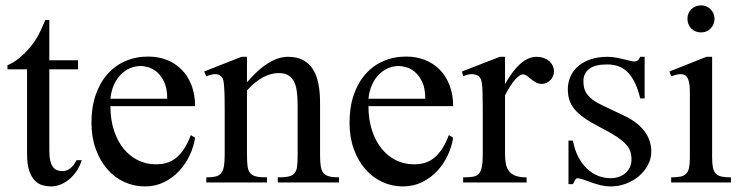

<svg xmlns="http://www.w3.org/2000/svg" viewBox="-20 -668 2718 703"><path d="M279.3 -81.5Q271.5 -56.6 258.3 -38.6Q245.1 -20.5 230 -8.8Q214.8 2.9 198.5 8.8Q182.1 14.6 167.5 14.6Q151.4 14.6 135.7 10.3Q120.1 5.9 107.4 -7.1Q94.7 -20 86.9 -43.2Q79.1 -66.4 79.1 -104V-414.1H7.3V-429.2Q27.3 -436.5 49.6 -454.8Q71.8 -473.1 90.8 -495.6Q97.7 -503.9 103 -511.2Q108.4 -518.6 114.7 -529.1Q121.1 -539.6 128.4 -555.2Q135.7 -570.8 146 -594.7H160.6V-447.3H265.6V-414.1H160.6V-115.7Q160.6 -93.8 164.1 -79.6Q167.5 -65.4 173.6 -57.1Q179.7 -48.8 187.7 -45.4Q195.8 -42 205.1 -41.5Q223.1 -40.5 237.1 -51.5Q251 -62.5 259.8 -81.5Z M694.3 -163.6Q689.5 -130.9 674.3 -98.9Q659.2 -66.9 635.7 -41.7Q612.3 -16.6 580.6 -1Q548.8 14.6 510.3 14.6Q470.7 14.6 435.1 -1.7Q399.4 -18.1 372.8 -48.6Q346.2 -79.1 330.6 -122.3Q314.9 -165.5 314.9 -218.8Q314.9 -275.4 330.3 -320.3Q345.7 -365.2 373.3 -396.5Q400.9 -427.7 439 -444.3Q477.1 -460.9 522.5 -460.9Q559.6 -460.9 591.1 -448.5Q622.6 -436 645.5 -412.6Q668.5 -389.2 681.4 -355.5Q694.3 -321.8 694.3 -279.3H384.3Q384.3 -229.5 397.5 -189.9Q410.6 -150.4 433.1 -123Q455.6 -95.7 485.1 -81.3Q514.6 -66.9 547.4 -66.4Q569.3 -65.9 588.1 -71Q606.9 -76.2 623 -88.6Q639.2 -101.1 653.1 -121.8Q667 -142.6 678.7 -173.3ZM592.3 -306.6Q592.3 -343.8 581.5 -366.9Q570.8 -390.1 555.7 -403.3Q540.5 -416.5 523.9 -421.4Q507.3 -426.3 495.1 -426.3Q475.6 -426.3 456.8 -418.5Q438 -410.6 422.9 -395.5Q407.7 -380.4 397.5 -357.9Q387.2 -335.4 384.3 -306.6Z M997.1 0V-18.6Q1022 -18.6 1036.4 -21.7Q1050.8 -24.9 1058.3 -33.9Q1065.9 -43 1067.9 -59.1Q1069.8 -75.2 1069.8 -101.1V-283.7Q1069.8 -314 1066.4 -336.2Q1063 -358.4 1054.7 -372.6Q1046.4 -386.7 1033.2 -393.6Q1020 -400.4 1000 -400.4Q971.7 -400.4 942.6 -384.8Q913.6 -369.1 884.3 -336.9V-101.1Q884.3 -74.7 886.5 -58.6Q888.7 -42.5 896.5 -33.7Q904.3 -24.9 918.7 -21.7Q933.1 -18.6 957.5 -18.6V0H735.4V-18.6Q756.3 -18.6 769.5 -21.7Q782.7 -24.9 790 -34.2Q797.4 -43.5 800 -59.6Q802.7 -75.7 802.7 -101.1V-267.6Q802.7 -307.6 801.8 -330.6Q800.8 -353.5 799.1 -365.7Q797.4 -377.9 794.7 -382.3Q792 -386.7 788.1 -389.6Q772 -403.8 735.4 -388.7L727.5 -406.2L864.3 -460H884.3V-366.7Q963.9 -460 1034.7 -460Q1067.4 -460 1089.8 -448Q1112.3 -436 1126 -414.1Q1139.6 -392.1 1145.8 -361.3Q1151.9 -330.6 1151.9 -293V-101.1Q1151.9 -76.2 1154.3 -60.1Q1156.7 -43.9 1164.1 -34.9Q1171.4 -25.9 1185.1 -22.2Q1198.7 -18.6 1221.2 -18.6V0Z M1639.2 -163.6Q1634.3 -130.9 1619.1 -98.9Q1604 -66.9 1580.6 -41.7Q1557.1 -16.6 1525.4 -1Q1493.7 14.6 1455.1 14.6Q1415.5 14.6 1379.9 -1.7Q1344.2 -18.1 1317.6 -48.6Q1291 -79.1 1275.4 -122.3Q1259.8 -165.5 1259.8 -218.8Q1259.8 -275.4 1275.1 -320.3Q1290.5 -365.2 1318.1 -396.5Q1345.7 -427.7 1383.8 -444.3Q1421.9 -460.9 1467.3 -460.9Q1504.4 -460.9 1535.9 -448.5Q1567.4 -436 1590.3 -412.6Q1613.3 -389.2 1626.2 -355.5Q1639.2 -321.8 1639.2 -279.3H1329.1Q1329.1 -229.5 1342.3 -189.9Q1355.5 -150.4 1377.9 -123Q1400.4 -95.7 1429.9 -81.3Q1459.5 -66.9 1492.2 -66.4Q1514.2 -65.9 1533 -71Q1551.8 -76.2 1567.9 -88.6Q1584 -101.1 1597.9 -121.8Q1611.8 -142.6 1623.5 -173.3ZM1537.1 -306.6Q1537.1 -343.8 1526.4 -366.9Q1515.6 -390.1 1500.5 -403.3Q1485.4 -416.5 1468.8 -421.4Q1452.1 -426.3 1439.9 -426.3Q1420.4 -426.3 1401.6 -418.5Q1382.8 -410.6 1367.7 -395.5Q1352.5 -380.4 1342.3 -357.9Q1332 -335.4 1329.1 -306.6Z M2008.3 -406.2Q2008.3 -397.5 2004.9 -389.2Q2001.5 -380.9 1995.4 -374.8Q1989.3 -368.7 1981.2 -364.7Q1973.1 -360.8 1963.9 -360.8Q1951.7 -360.8 1942.1 -366.2Q1932.6 -371.6 1924.8 -378.2Q1917 -384.8 1909.7 -390.1Q1902.3 -395.5 1894.5 -395.5Q1882.3 -395.5 1865 -375.2Q1847.7 -355 1829.1 -319.3V-104Q1829.1 -83 1832.5 -66.9Q1835.9 -50.8 1844.7 -40Q1853.5 -29.3 1868.9 -23.9Q1884.3 -18.6 1908.2 -18.6V0H1675.8V-18.6Q1696.8 -18.6 1710.7 -20.8Q1724.6 -22.9 1732.7 -31.2Q1740.7 -39.6 1744.1 -56.2Q1747.6 -72.8 1747.6 -101.1V-274.4Q1747.6 -309.6 1746.8 -330.3Q1746.1 -351.1 1744.4 -362.8Q1742.7 -374.5 1739.7 -379.9Q1736.8 -385.3 1732.9 -389.6Q1722.2 -395.5 1709.2 -396.5Q1696.3 -397.5 1675.8 -388.7L1671.4 -406.2L1810.1 -460H1829.1V-359.9Q1884.8 -460 1944.8 -460Q1958 -460 1969.7 -456.1Q1981.4 -452.1 1990 -445.1Q1998.5 -438 2003.4 -428Q2008.3 -418 2008.3 -406.2Z M2364.7 -112.8Q2364.7 -87.4 2352.5 -64.2Q2340.3 -41 2319.8 -23.4Q2299.3 -5.9 2272.2 4.4Q2245.1 14.6 2215.3 14.6Q2197.3 14.6 2180.4 10.5Q2163.6 6.3 2148.2 1Q2132.8 -4.4 2119.4 -9.3Q2106 -14.2 2094.7 -15.6Q2089.4 -15.6 2085 -7.8Q2080.6 0 2077.6 6.3H2061.5V-153.3H2077.6Q2084 -119.1 2097.4 -93.5Q2110.8 -67.9 2129.2 -50.5Q2147.5 -33.2 2169.4 -24.4Q2191.4 -15.6 2215.3 -15.6Q2233.4 -15.6 2247.6 -21Q2261.7 -26.4 2271.5 -35.4Q2281.2 -44.4 2286.6 -56.4Q2292 -68.4 2292 -81.5Q2292.5 -98.1 2288.3 -112.1Q2284.2 -126 2272 -139.4Q2259.8 -152.8 2237.5 -167.7Q2215.3 -182.6 2178.7 -201.2Q2143.1 -219.7 2119.9 -235.8Q2096.7 -252 2083.3 -268.6Q2069.8 -285.2 2064.5 -302.7Q2059.1 -320.3 2059.1 -340.8Q2059.1 -365.7 2068.6 -387.5Q2078.1 -409.2 2096.7 -425.3Q2115.2 -441.4 2142.3 -450.7Q2169.4 -460 2204.6 -460Q2219.7 -460 2234.6 -457.3Q2249.5 -454.6 2262.7 -451.4Q2275.9 -448.2 2286.1 -445.6Q2296.4 -442.9 2302.2 -442.9Q2309.1 -442.9 2313.7 -445.6Q2318.4 -448.2 2324.2 -460H2340.3V-307.6H2324.2Q2315.4 -343.8 2303.2 -367.7Q2291 -391.6 2275.9 -405.8Q2260.7 -419.9 2242.4 -426Q2224.1 -432.1 2203.1 -432.1Q2158.2 -432.1 2137.5 -415.8Q2116.7 -399.4 2116.2 -373.5Q2115.7 -360.4 2118.4 -347.9Q2121.1 -335.4 2129.2 -324Q2137.2 -312.5 2151.6 -301.8Q2166 -291 2189.5 -280.3L2261.7 -246.1Q2312.5 -222.7 2338.6 -189Q2364.7 -155.3 2364.7 -112.8Z M2596.2 -599.6Q2596.2 -578.6 2582.3 -564Q2568.4 -549.3 2546.9 -549.3Q2525.4 -549.3 2511.2 -563.5Q2497.1 -577.6 2497.1 -599.6Q2497.1 -610.4 2501 -619.4Q2504.9 -628.4 2511.7 -634.8Q2518.6 -641.1 2527.6 -644.8Q2536.6 -648.4 2546.9 -648.4Q2557.1 -648.4 2566.2 -644.5Q2575.2 -640.6 2581.8 -634Q2588.4 -627.4 2592.3 -618.7Q2596.2 -609.9 2596.2 -599.6ZM2437.5 0V-18.6Q2458.5 -18.6 2471.9 -21.5Q2485.4 -24.4 2492.9 -32.5Q2500.5 -40.5 2503.2 -54.9Q2505.9 -69.3 2505.9 -91.8V-331.1Q2505.9 -363.3 2498.8 -379.9Q2491.7 -396.5 2472.2 -396.5Q2465.3 -396.5 2457 -394.5Q2448.7 -392.6 2437.5 -388.7L2431.2 -406.2L2566.4 -460H2587.4V-91.8Q2587.4 -69.3 2590.3 -54.9Q2593.3 -40.5 2600.8 -32.5Q2608.4 -24.4 2621.8 -21.5Q2635.3 -18.6 2656.2 -18.6V0Z"/></svg>

Font: Campania
Style: Regular
Weight: 400
Version: Version 2.009